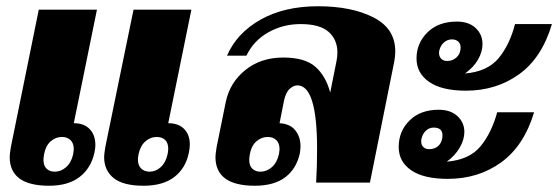

<svg xmlns="http://www.w3.org/2000/svg" viewBox="-20 -584 1785 614"><path d="M104 -553H290L216 -190Q249 -190 267 -171Q285 -152 285 -120Q285 -110 282 -96Q271 -46 234.5 -18Q198 10 137 10Q11 10 11 -82Q11 -91 15 -115ZM407 -553H592L518 -190Q551 -190 569 -171.5Q587 -153 587 -122Q587 -110 584 -96Q574 -46 537.5 -18Q501 10 439 10Q374 10 343.5 -14.5Q313 -39 313 -82Q313 -91 317 -115ZM119 -73Q119 -54 129 -44.5Q139 -35 155 -35Q175 -35 191.5 -49.5Q208 -64 214 -91Q216 -103 216 -106Q216 -126 205.5 -136Q195 -146 178 -146Q158 -146 142 -132Q126 -118 121 -91Q119 -79 119 -73ZM421 -74Q421 -55 431.5 -45Q442 -35 458 -35Q478 -35 494 -49.5Q510 -64 516 -91Q518 -103 518 -108Q518 -127 508 -136.5Q498 -146 481 -146Q461 -146 445 -132Q429 -118 423 -91Q421 -79 421 -74Z M669 -82Q669 -91 673 -115L702 -258Q715 -320 764.5 -360Q814 -400 886 -400Q955 -400 988.5 -370.5Q1022 -341 1036 -288L1056 -388Q1059 -403 1059 -416Q1059 -457 1031 -482Q1003 -507 941 -507Q885 -507 838 -480.5Q791 -454 768 -406H706Q737 -478 813 -521Q889 -564 997 -564Q1104 -564 1174 -528.5Q1244 -493 1244 -420Q1244 -405 1241 -388L1163 0H991Q994 -53 994 -108Q994 -311 931 -311Q919 -311 906.5 -300Q894 -289 888 -261L874 -190Q908 -188 924.5 -167Q941 -146 941 -116Q941 -108 939 -94Q928 -44 892 -17Q856 10 795 10Q669 10 669 -82ZM872 -91Q874 -103 874 -106Q874 -126 863.5 -136Q853 -146 836 -146Q816 -146 800 -132Q784 -118 779 -91Q777 -79 777 -73Q777 -54 787 -44.5Q797 -35 813 -35Q833 -35 849.5 -49.5Q866 -64 872 -91Z M1441 -515Q1479 -515 1501 -494.5Q1523 -474 1523 -443Q1523 -419 1509 -394Q1495 -369 1467 -349Q1539 -355 1574.5 -398Q1610 -441 1627 -507H1745Q1713 -399 1640 -346.5Q1567 -294 1470 -294Q1393 -294 1352.5 -322Q1312 -350 1312 -397Q1312 -446 1347 -480.5Q1382 -515 1441 -515ZM1384 -415Q1384 -403 1391 -396Q1398 -389 1410 -389Q1428 -389 1440.5 -401Q1453 -413 1453 -432Q1453 -444 1445.5 -451Q1438 -458 1425 -458Q1411 -458 1400 -448.5Q1389 -439 1385 -423Q1384 -420 1384 -415ZM1383 -233Q1421 -233 1443 -212.5Q1465 -192 1465 -162Q1465 -138 1450.5 -112.5Q1436 -87 1409 -67Q1481 -73 1516.5 -116Q1552 -159 1570 -225H1688Q1656 -118 1583 -65Q1510 -12 1412 -12Q1335 -12 1295 -39.5Q1255 -67 1255 -114Q1255 -164 1289.5 -198.5Q1324 -233 1383 -233ZM1327 -132Q1327 -120 1334 -113.5Q1341 -107 1353 -107Q1369 -107 1380 -116Q1391 -125 1394 -141Q1395 -145 1395 -151Q1395 -176 1367 -176Q1353 -176 1342.5 -166.5Q1332 -157 1328 -141Q1327 -138 1327 -132Z"/></svg>

Font: Trirong Black
Style: Italic
Weight: 900
Italic angle: -12°
Designer: Katatrad Team
Foundry: CadsonDemak
Version: Version 1.001